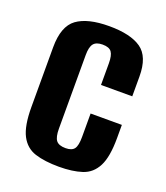

<svg xmlns="http://www.w3.org/2000/svg" viewBox="-102 -577 570 658"><g transform="rotate(20 183.0 -248.0)"><path d="M187.3 8.3Q135.9 8.3 100.5 -2.8Q65.2 -14 47.2 -48.5Q29.2 -83 29.2 -151.7V-369.7Q29.2 -446.5 68.3 -475.1Q107.5 -503.6 185.7 -503.6Q263.6 -503.6 302.5 -476.4Q341.5 -449.2 341.5 -376.8V-304.5H227.5V-383.3Q227.5 -412.1 218.7 -424.3Q209.9 -436.5 185.7 -436.5Q162.5 -436.5 152.8 -424.3Q143.2 -412.1 143.2 -383.3V-114.5Q143.2 -83.9 152.8 -71.6Q162.5 -59.4 187 -59.4Q209.9 -59.4 218.7 -71.3Q227.5 -83.2 227.5 -114.5V-200.3H341.5V-152.4Q341.5 -83.6 323.7 -49Q305.9 -14.3 271.3 -3Q236.8 8.3 187.3 8.3Z"/></g></svg>

Font: Alumni Sans Thin
Style: Regular
Weight: 100
Designer: Robert E. Leuschke
Foundry: Robert E. Leuschke
Version: Version 1.018